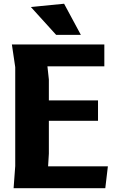

<svg xmlns="http://www.w3.org/2000/svg" viewBox="-20 -982 640 1002"><path d="M543 -114 529.5 0H51L59.5 -115.5V-631.5L42 -750H524.5V-636H227.5L235 -567V-458H491.5V-351.5H235V-180L231 -114ZM402 -800H273L141 -945.5L314.5 -962.5Z"/></svg>

Font: B612
Style: Bold
Weight: 700
Designer: Nicolas Chauveau, Thomas Paillot, Jonathan Favre-Lamarine, Jean-Luc Vinot
Foundry: AIRBUS
Version: Version 1.008